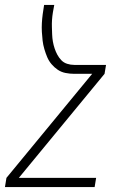

<svg xmlns="http://www.w3.org/2000/svg" viewBox="-43 -540 563 775"><path d="M339 215H-23L-17 178L329 -242H257Q239 -242 221.5 -245.5Q204 -249 190 -258.5Q176 -268 165 -281Q154 -294 147.5 -309.5Q141 -325 136 -342Q131 -359 129 -376Q127 -393 126 -411Q125 -429 126 -447Q127 -465 129.5 -483.5Q132 -502 135 -520H176Q173 -505 170.5 -490Q168 -475 167 -460Q166 -445 166.5 -430.5Q167 -416 167.5 -401Q168 -386 170.5 -372Q173 -358 177.5 -344.5Q182 -331 188.5 -319Q195 -307 204.5 -297Q214 -287 228 -282.5Q242 -278 257 -278H385L379 -242L33 178H345Z"/></svg>

Font: Iosevka Extralight
Style: Italic
Weight: 200
Italic angle: -9°
Monospace: yes
Designer: Belleve Invis
Foundry: Belleve Invis
Version: Version 32.5.0; ttfautohint (v1.8.4)